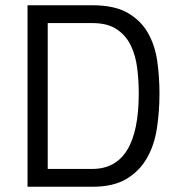

<svg xmlns="http://www.w3.org/2000/svg" viewBox="-20 -712 685 732"><path d="M332 0H85V-692H332Q416 -692 466.5 -663Q517 -634 544 -586.5Q571 -539 579.5 -479Q588 -419 588 -356Q588 -286 578 -221.5Q568 -157 539.5 -108Q511 -59 461.5 -29.5Q412 0 332 0ZM509 -356Q509 -405 503 -453Q497 -501 478.5 -539Q460 -577 425 -600.5Q390 -624 332 -624H162V-68H332Q509 -68 509 -356Z"/></svg>

Font: Sunflower Light
Style: Regular
Weight: 300
Designer: JIKJI
Foundry: JIKJI
Version: Version 1.00